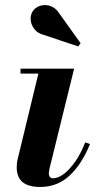

<svg xmlns="http://www.w3.org/2000/svg" viewBox="-20 -733 401 763"><path d="M140 10Q93 10 69.8 -9.2Q46.5 -28.5 46.5 -68Q46.5 -76 47.2 -84Q48 -92 49.5 -97.5L132.5 -440.5H61.5V-460H274.5L176.5 -62Q175.5 -57.5 174.8 -52.5Q174 -47.5 174 -43.5Q174 -35.5 178 -30Q182 -24.5 190.5 -24.5Q211.5 -24.5 234.8 -42.5Q258 -60.5 280 -92.5Q302 -124.5 318.5 -167L337.5 -160.5Q305.5 -81 256.8 -35.5Q208 10 140 10ZM290.5 -548.5 155 -594Q131 -599.5 117.5 -616.2Q104 -633 102 -653Q100 -673 110.5 -689Q117.5 -699.5 130 -706Q142.5 -712.5 158 -712.8Q173.5 -713 188.5 -705.5Q203.5 -698 215 -680.5L300.5 -561Z"/></svg>

Font: Bodoni Moda
Style: Bold Italic
Weight: 700
Italic angle: -13°
Version: Version 2.004